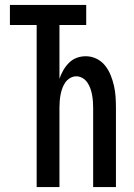

<svg xmlns="http://www.w3.org/2000/svg" viewBox="-20 -755 540 775"><path d="M128 0V-654H20V-735H328V-654H220V-437Q226 -455 235.5 -471.5Q245 -488 258.5 -501.5Q272 -515 289.5 -521.5Q307 -528 326 -528Q349 -528 369.5 -518Q390 -508 404 -490.5Q418 -473 426.5 -452Q435 -431 440 -409Q445 -387 446.5 -364.5Q448 -342 448 -320V0H356V-320Q356 -333 355 -346.5Q354 -360 351.5 -373Q349 -386 344.5 -398.5Q340 -411 332.5 -422Q325 -433 313 -440Q301 -447 288 -447Q275 -447 263 -440Q251 -433 243.5 -422Q236 -411 231.5 -398.5Q227 -386 224.5 -373Q222 -360 221 -346.5Q220 -333 220 -320V0Z"/></svg>

Font: Iosevka Semibold
Style: Regular
Weight: 600
Monospace: yes
Designer: Belleve Invis
Foundry: Belleve Invis
Version: Version 33.2.3; ttfautohint (v1.8.4)